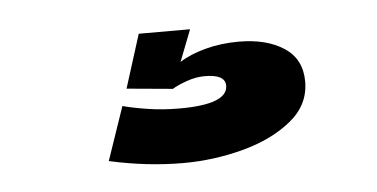

<svg xmlns="http://www.w3.org/2000/svg" viewBox="-29 -42 534 272"><g transform="rotate(-5 238.0 94.0)"><path d="M222.5 188Q171.5 188 117.5 176L143.5 100Q158.5 104 179.2 107.2Q200 110.5 224 110.5Q292.5 110.5 292.5 84Q292.5 68 263.5 68Q250.5 68 237.2 72.8Q224 77.5 217 82L151.5 76L175.5 0H248.5L231 45Q245.5 35.5 267.8 29.5Q290 23.5 315.5 23.5Q355 23.5 379.8 39.8Q404.5 56 404.5 88Q404.5 121 377.2 143.2Q350 165.5 308 176.8Q266 188 222.5 188Z"/></g></svg>

Font: Anybody ExtraExpanded Regular
Style: Bold
Weight: 700
Width: 8
Designer: Tyler Finck
Foundry: Etcetera Type Company
Version: Version 1.010; ttfautohint (v1.8.3) -l 8 -r 50 -G 200 -x 14 